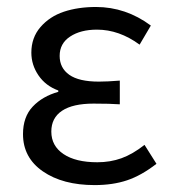

<svg xmlns="http://www.w3.org/2000/svg" viewBox="-20 -518 488 550"><path d="M251 12.2Q159.7 12.2 102.8 -27.1Q45.9 -66.4 45.9 -133.8Q45.9 -183.1 73.7 -212.6Q101.6 -242.2 147 -254.9V-258.8Q110.8 -272 90.3 -302Q69.8 -332 69.8 -367.2Q69.8 -410.2 95.9 -440.4Q122.1 -470.7 162.8 -484.4Q203.6 -498 254.9 -498Q340.3 -498 412.1 -444.8L379.9 -390.1Q321.3 -433.1 257.8 -433.1Q210.9 -433.1 180.9 -413.3Q150.9 -393.6 150.9 -357.9Q150.9 -323.2 178.5 -303.7Q206.1 -284.2 263.2 -284.2Q287.1 -284.2 323.2 -287.1V-219.2Q295.4 -221.2 248 -221.2Q188.5 -221.2 157.7 -200.7Q127 -180.2 127 -141.1Q127 -100.1 161.9 -76.7Q196.8 -53.2 258.8 -53.2Q295.9 -53.2 327.9 -64.7Q359.9 -76.2 394 -103L428.2 -48.8Q384.8 -15.1 344 -1.5Q303.2 12.2 251 12.2Z"/></svg>

Font: Source Sans Pro
Style: Regular
Weight: 400
Designer: Paul D. Hunt
Foundry: Adobe Systems Incorporated
Version: Version 3.006;hotconv 1.0.111;makeotfexe 2.5.65597